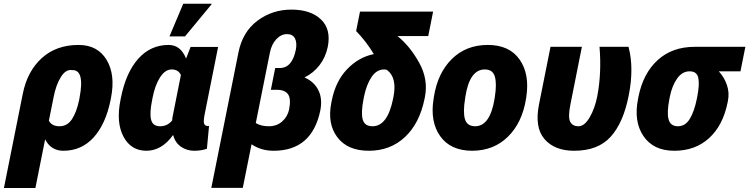

<svg xmlns="http://www.w3.org/2000/svg" viewBox="-59 -771 3882 995"><path d="M351.1 -252.9 353 -263.2Q381.8 -412.1 313 -407.7Q282.2 -412.6 256.6 -372.1Q231 -331.5 218.3 -265.6L217.8 -265.1H218.3L194.3 -145.5Q209.5 -116.7 249.5 -116.7Q289.6 -116.7 313.7 -153.1Q337.9 -189.5 351.1 -252.9ZM269.5 10.3Q205.1 10.3 174.8 -48.8L124.5 203.1H-38.6L58.6 -282.7Q82 -401.4 157.2 -469.7Q232.4 -538.1 348.1 -538.1Q446.8 -538.1 493.4 -460.9Q540 -383.8 516.1 -263.2L514.2 -252.9Q488.3 -126.5 425.5 -58.1Q362.8 10.3 269.5 10.3Z M770.5 -116.7Q808.6 -116.7 833 -146.5Q834 -162.6 838.4 -180.7L878.4 -382.3Q865.2 -411.1 830.6 -411.1Q796.4 -411.1 770 -369.6Q743.7 -328.1 731.4 -263.2L729.5 -252.9Q715.3 -184.1 724.1 -150.4Q732.9 -116.7 770.5 -116.7ZM814.9 -538.1Q877 -538.1 905.3 -467.8L928.7 -527.8H1071.3L1002 -180.7Q994.6 -143.6 998.5 -130.9Q1002.4 -118.2 1018.6 -117.7Q1022.9 -117.7 1024.4 -119.1L1013.2 0Q983.9 10.3 946.8 10.3Q909.7 10.3 879.4 -10.3Q849.1 -30.8 837.9 -71.3Q779.3 10.3 699.2 10.3Q619.1 9.8 580.6 -63.5Q542 -136.7 565.4 -252.9L567.4 -263.2Q593.3 -394.5 657.2 -466.3Q721.2 -538.1 814.9 -538.1ZM890.6 -751.5H1036.6L1037.6 -749L899.9 -582.5H819.3Z M1375 -305.7H1344.7L1367.2 -418.5H1390.6Q1455.1 -418.5 1474.1 -513.2Q1481 -549.3 1469.7 -571.8Q1458.5 -594.2 1428.2 -594.2Q1397.9 -594.2 1373 -567.9Q1348.1 -541.5 1339.4 -497.1L1266.6 -133.3Q1293.5 -116.7 1334.5 -116.7Q1375.5 -116.7 1403.3 -141.6Q1431.2 -166.5 1439 -202.6Q1450.2 -258.8 1433.8 -282.2Q1417.5 -305.7 1375 -305.7ZM1639.6 -528.3Q1628.4 -474.1 1596.9 -433.3Q1565.4 -392.6 1519 -369.6Q1568.4 -348.1 1590.6 -304.2Q1612.8 -260.3 1601.1 -199.2Q1558.1 10.3 1358.9 10.3Q1293.9 10.3 1244.6 -23.4L1199.2 202.6H1036.1L1176.3 -497.1Q1197.3 -605 1274.4 -663.1Q1351.6 -721.2 1451.2 -721.2Q1550.8 -721.2 1604.2 -670.4Q1657.7 -619.6 1639.6 -528.3Z M1871.6 -116.7Q1949.2 -116.7 1978 -258.8L1980 -269Q1999.5 -368.7 1946.8 -408.2Q1939.9 -411.1 1931.6 -411.1Q1892.6 -411.1 1866.2 -371.6Q1839.8 -332 1827.1 -269L1825.2 -258.8Q1811 -188 1820.6 -152.3Q1830.1 -116.7 1871.6 -116.7ZM1658.2 -239.3 1660.2 -249.5Q1680.2 -350.6 1740.2 -412.8Q1800.3 -475.1 1878.4 -490.7Q1837.4 -558.1 1786.6 -609.9L1806.6 -710.9H2185.5L2160.2 -584H2001Q2064.9 -532.7 2113 -446.5Q2161.1 -360.4 2143.1 -269L2141.1 -258.8Q2115.2 -131.3 2039.3 -60.5Q1963.4 10.3 1852.5 10.3Q1741.7 10.3 1689 -60.1Q1636.2 -130.4 1658.2 -239.3Z M2403.3 -116.7Q2480.5 -116.7 2503.9 -258.8L2505.4 -269Q2516.1 -336.9 2505.4 -374Q2495.1 -411.1 2453.1 -411.1Q2374.5 -411.1 2352.5 -269L2351.1 -258.8Q2339.8 -189.5 2350.6 -153.3Q2361.3 -117.2 2403.3 -116.7ZM2668.5 -269 2667 -258.8Q2647 -134.8 2573.2 -62.5Q2500 9.8 2387.7 10.3Q2275.4 9.8 2222.2 -65.4Q2168.9 -140.6 2188 -258.8L2189.5 -269Q2209 -392.6 2282.7 -465.3Q2356.4 -538.1 2468.8 -538.1Q2581.1 -538.1 2633.8 -462.4Q2686.5 -386.7 2668.5 -269Z M3036.6 -274.4Q3059.1 -393.1 3047.9 -528.3H3198.2Q3227.5 -418.5 3199.2 -276.4Q3171.4 -134.8 3105.7 -62.3Q3040 10.3 2916.5 10.3Q2814.9 10.3 2762.7 -50.3Q2710.4 -110.8 2734.4 -230.5L2793.9 -528.3H2956.5L2897 -229.5Q2883.8 -164.1 2895.8 -140.4Q2907.7 -116.7 2939 -116.7Q2970.2 -116.7 2997.3 -163.6Q3024.4 -210.4 3036.6 -274.4Z M3552.2 -258.8 3554.2 -269Q3566.9 -333.5 3559.8 -367.4Q3552.7 -401.4 3514.6 -401.4Q3476.6 -401.4 3450.2 -364.3Q3423.8 -327.1 3412.1 -269L3410.2 -258.8Q3396 -188 3405.8 -152.3Q3415.5 -116.7 3454.1 -116.7Q3492.7 -116.7 3515.9 -155.3Q3539.1 -193.8 3552.2 -258.8ZM3247.6 -258.8 3249.5 -269Q3273.9 -391.1 3349.4 -459.7Q3424.8 -528.3 3540.5 -528.3Q3540.5 -527.8 3803.7 -528.3L3778.3 -401.4H3666Q3694.3 -370.6 3708 -330.8Q3721.7 -291 3713.4 -249L3711.4 -238.8Q3687.5 -120.6 3615.7 -55.2Q3543.9 10.3 3435.5 10.3Q3327.1 10.3 3275.6 -65.7Q3224.1 -141.6 3247.6 -258.8Z"/></svg>

Font: Roboto-BlackItalic
Style: Italic
Weight: 900
Italic angle: -12°
Designer: Google
Version: Version 1.100141; 2013